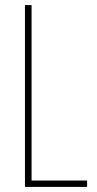

<svg xmlns="http://www.w3.org/2000/svg" viewBox="-20 -734 381 754"><path d="M78 0V-714H104V-25H322V0Z"/></svg>

Font: Noto Sans Lao UI ExtCond Thin
Style: Regular
Weight: 100
Width: 2
Designer: Monotype Design Team
Foundry: Monotype Imaging Inc.
Version: Version 2.000; ttfautohint (v1.8.4.7-5d5b)